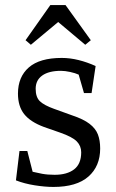

<svg xmlns="http://www.w3.org/2000/svg" viewBox="-20 -729 460 759"><path d="M191 10Q158 10 117 3.5Q76 -3 43 -16L57 -132H88L109 -50Q125 -46 146.5 -42Q168 -38 196 -38Q245 -38 273 -59.5Q301 -81 301 -127Q301 -152 283.5 -170Q266 -188 217 -205L154 -227Q100 -247 75.5 -278Q51 -309 51 -359Q51 -425 94 -462.5Q137 -500 224 -500Q257 -500 291 -491.5Q325 -483 358 -468L342 -361H312L291 -434Q278 -440 257.5 -444.5Q237 -449 221 -449Q173 -449 147 -430.5Q121 -412 121 -378Q121 -345 137.5 -329Q154 -313 193 -299L265 -273Q310 -258 334 -239.5Q358 -221 367 -197.5Q376 -174 376 -142Q376 -72 329.5 -31Q283 10 191 10ZM102 -552 81 -570 179 -709H239L339 -570L317 -552L210 -642Z"/></svg>

Font: Manuale
Style: Regular
Weight: 400
Designer: Eduardo Tunni / Pablo Cosgaya
Foundry: Eduardo Tunni / Pablo Cosgaya
Version: Version 1.002